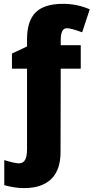

<svg xmlns="http://www.w3.org/2000/svg" viewBox="-20 -737 493 988"><path d="M292.5 -383.8 291.5 46.4Q291.5 137.2 243.7 184.1Q195.8 231 103.5 231Q56.6 231 2 215.8V86.9Q56.2 103.5 77.6 103.5Q99.1 103.5 109.1 85.7Q119.1 67.9 119.1 30.3V-383.8H41.5V-461.4L119.1 -498V-534.7Q119.1 -628.9 163.3 -673.1Q207.5 -717.3 305.2 -717.3Q376.5 -717.3 441.9 -689L402.8 -570.8Q345.7 -591.8 323.7 -591.8Q292.5 -591.8 292.5 -529.8V-504.4H395.5V-383.8Z"/></svg>

Font: Open Sans Hebrew Condensed Extra Bold
Style: Regular
Weight: 800
Width: 3
Foundry: Ascender Corporation, Yanek Iontef
Version: Version 2.001;PS 002.001;hotconv 1.0.70;makeotf.lib2.5.58329